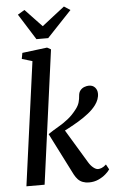

<svg xmlns="http://www.w3.org/2000/svg" viewBox="-67 -1089 683 1141"><g transform="rotate(-5 275.0 -518.0)"><path d="M44 0 144.5 -738 82.5 -756.5 89 -792 238 -810.5 260.5 -798 152.5 0ZM417 9.5Q396.5 9.5 380 3.2Q363.5 -3 351.5 -15.5Q339.5 -28 330 -46L202.5 -297.5Q232 -317.5 262.2 -334.8Q292.5 -352 321.5 -374.8Q350.5 -397.5 376 -431.5Q391 -451 396.5 -470.8Q402 -490.5 403 -509Q404.5 -529 414.5 -541Q424.5 -553 438.8 -558.2Q453 -563.5 466 -563.5Q488.5 -563.5 501.8 -549Q515 -534.5 515.5 -513.5Q516 -495.5 509.5 -478Q503 -460.5 491.5 -445Q473.5 -420.5 445 -398Q416.5 -375.5 384.8 -356.5Q353 -337.5 324.5 -322.5Q296 -307.5 277.5 -298L286 -335L422 -109.5Q434.5 -89 449.8 -77Q465 -65 477.5 -65Q487 -65 499.2 -69.8Q511.5 -74.5 526 -88L542.5 -57.5Q534.5 -45 516.5 -29.2Q498.5 -13.5 473.2 -2Q448 9.5 417 9.5ZM179.5 -866 82.5 -1020.5 123.5 -1045Q148.5 -1018.5 173.5 -992.2Q198.5 -966 223.5 -939.5Q257 -966 291 -992.2Q325 -1018.5 359 -1045L396 -1021L249.5 -866Z"/></g></svg>

Font: Merriweather 20pt Medium
Style: Italic
Weight: 500
Italic angle: -7.8°
Version: Version 2.101